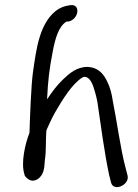

<svg xmlns="http://www.w3.org/2000/svg" viewBox="-20 -691 557 775"><path d="M256 -604C299 -613 307 -677 263 -670C251 -668 236 -666 219 -656H218C138 -606 126 -488 113 -399C106 -351 101 -221 99 -155C82 -112 63 -33 79 14L80 18C82 21 102 51 132 32C159 14 159 -17 161 -44C167 -81 164 -121 167 -163L169 -169L181 -195C187 -208 193 -221 201 -235C232 -289 271 -352 312 -378C315 -380 319 -381 323 -381C339 -378 347 -366 356 -344C361 -328 368 -307 373 -280C386 -191 402 -72 420 13L428 45C437 85 504 56 495 18L487 -13C466 -91 452 -202 435 -285C431 -314 424 -338 415 -357C401 -388 381 -418 334 -421H333C289 -421 259 -394 233 -369C210 -347 189 -319 170 -290C174 -368 178 -405 193 -484C203 -536 217 -586 249 -604Z"/></svg>

Font: Stray Cat
Style: ExBdObl
Weight: 800
Version: Version 1.0